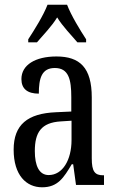

<svg xmlns="http://www.w3.org/2000/svg" viewBox="-20 -786 494 816"><path d="M100 -619V-606H137C165 -639 199 -673 223 -712C247 -673 281 -639 309 -606H346V-619C321 -657 282 -721 265 -766H182C165 -721 125 -657 100 -619ZM159 10C226 10 251 -31 285 -88H291L303 0H422V-41H419C383 -41 370 -57 370 -113V-372C370 -499 319 -546 220 -546C130 -546 71 -510 71 -450C71 -409 96 -388 145 -388C145 -453 157 -497 213 -497C272 -497 283 -448 283 -373V-312L218 -309C97 -304 38 -256 38 -150C38 -41 92 10 159 10ZM187 -42C146 -42 128 -82 128 -144C128 -223 155 -265 238 -270L284 -273V-191C284 -106 246 -42 187 -42Z"/></svg>

Font: Noto Serif Devanagari ExtraCondensed
Style: Regular
Weight: 400
Width: 2
Designer: Universal Thirst, Indian Type Foundry and the Monotype Design Team
Foundry: Monotype Imaging Inc.
Version: Version 2.004